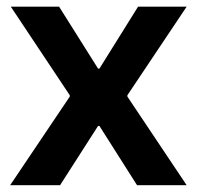

<svg xmlns="http://www.w3.org/2000/svg" viewBox="-20 -543 578 563"><path d="M271.5 -173.8H267.6L156.2 0H9.8L184.6 -259.8V-263.7L11.7 -523.4H153.3L267.6 -341.8H271.5L384.8 -523.4H527.3L353.5 -263.7V-259.8L527.3 0H381.8Z"/></svg>

Font: Reddit Sans Strawberry
Style: Bold
Weight: 700
Designer: Stephen Hutchings
Foundry: Reddit
Version: Version 1.013